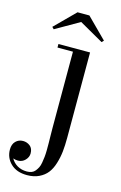

<svg xmlns="http://www.w3.org/2000/svg" viewBox="-204 -707 645 1025"><g transform="rotate(15 118.5 -195.0)"><path d="M123.5 -605 -8.3 -529.3 -18.6 -540 91.3 -649.9H156.7L266.6 -540L256.3 -529.3ZM211.4 -460V11.7Q211.4 54.2 207.8 88.1Q204.1 122.1 193.8 155.3Q183.6 188.5 166.5 210.4Q149.4 232.4 121.1 246.1Q92.8 259.8 55.2 259.8Q-2.9 259.8 -35.4 228Q-67.9 196.3 -67.9 150.9Q-67.9 121.6 -51.5 105.2Q-35.2 88.9 -11.2 88.9Q10.7 88.9 27.6 102.3Q44.4 115.7 44.4 143.1Q44.4 163.6 28.3 180.4Q12.2 197.3 -11.7 197.3Q-26.9 197.3 -38.1 192.4Q-26.4 214.4 -3.7 227.8Q19 241.2 49.3 241.2Q64 241.2 75.4 236.8Q86.9 232.4 94.7 222.7Q102.5 212.9 108.2 201.9Q113.8 190.9 116.7 173.6Q119.6 156.2 121.3 141.4Q123 126.5 123.3 103.8Q123.5 81.1 123.3 64.5Q123 47.9 122.6 22.2Q122.1 -3.4 122.1 -20V-440.4H36.6V-460Z"/></g></svg>

Font: Bodoni* 11pt
Style: Regular
Weight: 400
Version: Version 2.3